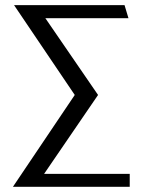

<svg xmlns="http://www.w3.org/2000/svg" viewBox="-20 -720 548 740"><path d="M154.8 -649.9 357.9 -354 149.9 -49.8H480V0H29.8L268.1 -354L34.2 -700.2H460L475.1 -649.9Z"/></svg>

Font: Pfennig
Style: Medium
Weight: 500
Version: Version 20120410 ; ttfautohint (v0.8)